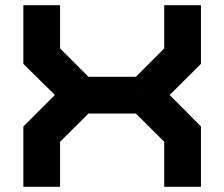

<svg xmlns="http://www.w3.org/2000/svg" viewBox="-20 -720 864 740"><path d="M70 0V-232.5L191.5 -354L70 -474V-700H211.5V-533.5L321 -424H503.5L613 -533.5V-700H754.5V-474L634 -354L754.5 -232.5V0H613V-173.5L503.5 -282.5H321L211.5 -173.5V0ZM533 -354.5V-354L533.5 -354.5Z"/></svg>

Font: Tourney Expanded Black
Style: Regular
Weight: 900
Width: 7
Designer: Tyler Finck
Foundry: Etcetera Type Co
Version: Version 1.010; ttfautohint (v1.8.3)